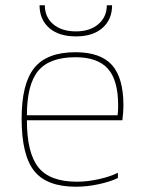

<svg xmlns="http://www.w3.org/2000/svg" viewBox="-20 -702 543 728"><path d="M427 -47V-27Q398 -13 354 -3.5Q310 6 268 6Q157 6 109.5 -54Q62 -114 62 -252Q62 -385 110 -444.5Q158 -504 266 -504Q361 -504 404.5 -455.5Q448 -407 448 -302Q448 -290 447 -276Q446 -262 444 -246H82Q82 -122 125.5 -67.5Q169 -13 272 -13Q312 -13 356 -23Q400 -33 427 -47ZM428 -302Q428 -398 389 -441.5Q350 -485 266 -485Q168 -485 125 -433.5Q82 -382 82 -265H426Q427 -274 427.5 -283Q428 -292 428 -302ZM385 -682H405Q405 -628 368.5 -596Q332 -564 268 -564Q203 -564 166.5 -596Q130 -628 130 -682H150Q150 -637 182 -610Q214 -583 268 -583Q321 -583 353 -610.5Q385 -638 385 -682Z"/></svg>

Font: Blinker Thin
Style: Regular
Weight: 100
Designer: Juergen Huber
Foundry: supertype
Version: Version 1.017;hotconv 1.0.117;makeotfexe 2.5.65602